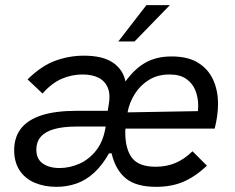

<svg xmlns="http://www.w3.org/2000/svg" viewBox="-20 -717 910 745"><path d="M199 8Q152 8 114.5 -8Q77 -24 56 -56Q35 -88 35 -134Q35 -185 62 -219Q89 -253 142.5 -270Q196 -287 277 -287H398L402 -311Q409 -350 398.5 -376Q388 -402 363 -415Q338 -428 300 -428Q258 -428 219 -411Q180 -394 145 -354L87 -409Q141 -462 195 -481.5Q249 -501 305 -501Q378 -501 417.5 -474.5Q457 -448 467 -401Q502 -450 544.5 -474Q587 -498 646 -498Q710 -498 749.5 -473Q789 -448 807.5 -406.5Q826 -365 826 -314Q826 -291 822.5 -266Q819 -241 813 -218H467Q466 -210 466 -209Q466 -208 466 -205Q466 -138 492.5 -104Q519 -70 584 -70Q626 -70 660.5 -84.5Q695 -99 727 -130L783 -74Q737 -31 691 -11.5Q645 8 586 8Q508 8 468 -25Q428 -58 413 -122H403Q377 -76 345.5 -47Q314 -18 277 -5Q240 8 199 8ZM211 -65Q250 -65 287.5 -81.5Q325 -98 352.5 -132.5Q380 -167 389 -220L397 -265L430 -226H279Q225 -226 190 -216Q155 -206 138 -186Q121 -166 121 -137Q121 -100 146 -82.5Q171 -65 211 -65ZM746 -275Q748 -283 748.5 -291.5Q749 -300 749 -308Q749 -339 738 -366.5Q727 -394 702.5 -411Q678 -428 638 -428Q592 -428 558 -407Q524 -386 503 -352.5Q482 -319 475 -281L759 -286ZM439 -556 548 -697H639L502 -556Z"/></svg>

Font: Hanken Grotesk
Style: Italic
Weight: 400
Italic angle: -8°
Designer: Alfredo Marco Pradil
Foundry: Hanken Design Co.
Version: Version 3.013